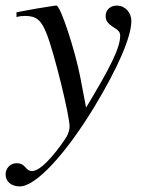

<svg xmlns="http://www.w3.org/2000/svg" viewBox="-81 -461 522 687"><path d="M206 -186C189 -275 136 -441 121 -441H117C63 -433 30 -427 10 -423C0 -421 -11 -419 -22 -417V-400C-11 -403 -2 -404 9 -404C49 -404 67 -389 86 -340C113 -272 168 -48 168 -8C168 3 164 15 158 27C140 56 73 151 34 151C8 151 13 123 -22 123C-44 123 -61 141 -61 163C-61 189 -40 206 -10 206C47 206 154 91 258 -81C341 -219 389 -329 389 -386C389 -416 367 -441 337 -441C314 -441 297 -426 297 -404C297 -388 303 -378 323 -365C342 -353 349 -347 349 -333C349 -289 312 -217 227 -76Z"/></svg>

Font: XITS
Style: Italic
Weight: 400
Italic angle: -16.33°
Designer: MicroPress Inc., with final additions and corrections provided by Coen Hoffman, Elsevier (retired)
Version: Version 1.107